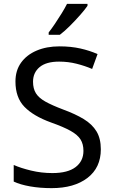

<svg xmlns="http://www.w3.org/2000/svg" viewBox="-20 -964 589 994"><path d="M502 -191Q502 -96 433 -43Q364 10 247 10Q187 10 136 1Q85 -8 51 -24V-110Q87 -94 140.5 -81Q194 -68 251 -68Q331 -68 371.5 -99Q412 -130 412 -183Q412 -218 397 -242Q382 -266 345.5 -286.5Q309 -307 244 -330Q153 -363 106.5 -411Q60 -459 60 -542Q60 -599 89 -639.5Q118 -680 169.5 -702Q221 -724 288 -724Q347 -724 396 -713Q445 -702 485 -684L457 -607Q420 -623 376.5 -634Q333 -645 286 -645Q219 -645 185 -616.5Q151 -588 151 -541Q151 -505 166 -481Q181 -457 215 -438Q249 -419 307 -397Q370 -374 413.5 -347.5Q457 -321 479.5 -284Q502 -247 502 -191ZM433 -934Q421 -916 396 -887.5Q371 -859 342.5 -830.5Q314 -802 290 -784H232V-796Q247 -815 264.5 -841Q282 -867 299 -894.5Q316 -922 327 -944H433Z"/></svg>

Font: Noto Sans Tagbanwa
Style: Regular
Weight: 400
Designer: Monotype Design Team
Foundry: Monotype Imaging Inc.
Version: Version 2.001; ttfautohint (v1.8.4.7-5d5b)